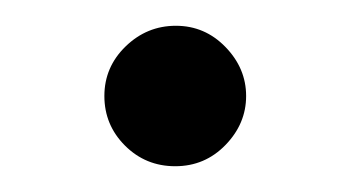

<svg xmlns="http://www.w3.org/2000/svg" viewBox="-20 -418 271 149"><path d="M171 -343.5Q171 -322 155 -305.5Q139 -289 116 -289Q93 -289 77 -305Q61 -321 61 -343.5Q61 -366 77.5 -382Q94 -398 116.5 -398Q139 -398 155 -381.5Q171 -365 171 -343.5Z"/></svg>

Font: Rufina
Style: Bold
Weight: 700
Designer: Martin Sommaruga
Foundry: Martin Sommaruga
Version: Version 1.001